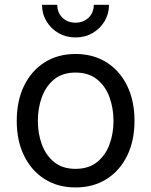

<svg xmlns="http://www.w3.org/2000/svg" viewBox="-20 -781 640 812"><path d="M299.3 11.7Q225.1 11.7 169.2 -23.4Q113.3 -58.6 82 -122.1Q50.8 -185.5 50.8 -269.5Q50.8 -355 82 -418.7Q113.3 -482.4 169.2 -517.6Q225.1 -552.7 299.3 -552.7Q374 -552.7 430.2 -517.6Q486.3 -482.4 517.6 -418.7Q548.8 -355 548.8 -269.5Q548.8 -185.5 517.6 -122.1Q486.3 -58.6 430.2 -23.4Q374 11.7 299.3 11.7ZM299.3 -66.9Q354.5 -66.9 390.1 -95.2Q425.8 -123.5 442.9 -169.7Q460 -215.8 460 -269.5Q460 -323.7 442.9 -370.4Q425.8 -417 390.1 -445.6Q354.5 -474.1 299.3 -474.1Q244.6 -474.1 209.5 -445.6Q174.3 -417 157.2 -370.6Q140.1 -324.2 140.1 -269.5Q140.1 -215.8 157.2 -169.7Q174.3 -123.5 209.5 -95.2Q244.6 -66.9 299.3 -66.9ZM299.3 -622.6Q259.8 -622.6 227.8 -640.9Q195.8 -659.2 176.8 -690.7Q157.7 -722.2 157.7 -760.7H222.2Q222.2 -727.5 243.9 -706.3Q265.6 -685.1 299.3 -685.1Q333 -685.1 354.7 -706.3Q376.5 -727.5 376.5 -760.7H440.9Q440.9 -722.2 422.1 -690.9Q403.3 -659.7 371.3 -641.1Q339.4 -622.6 299.3 -622.6Z"/></svg>

Font: Inter
Style: Regular
Weight: 400
Designer: Rasmus Andersson
Foundry: rsms
Version: Version 4.001;git-9221beed3